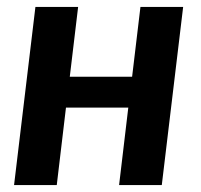

<svg xmlns="http://www.w3.org/2000/svg" viewBox="-20 -533 580 553"><path d="M507.5 -513H384.5L360.5 -312H181L205 -513H82L20.5 0H143.5L170 -223H349.5L323 0H446Z"/></svg>

Font: Lato
Style: Bold Italic
Weight: 700
Italic angle: -7°
Designer: Lukasz Dziedzic
Foundry: tyPoland Lukasz Dziedzic
Version: Version 2.007; 2014-02-27